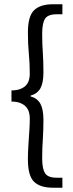

<svg xmlns="http://www.w3.org/2000/svg" viewBox="-20 -728 343 900"><path d="M272.5 105V151.9H227.5Q168.5 151.9 139.6 124Q110.8 96.2 110.8 19Q110.8 -7.8 112.3 -32.5Q113.8 -57.1 115.2 -80.1Q116.7 -103 118.2 -126Q119.6 -148.9 119.6 -173.8Q119.6 -189 115.7 -202.4Q111.8 -215.8 102.3 -226.8Q92.8 -237.8 75.7 -244.9Q58.6 -252 33.7 -252V-304.2Q58.6 -304.2 75.7 -311Q92.8 -317.9 102.3 -328.4Q111.8 -338.9 115.7 -353Q119.6 -367.2 119.6 -380.9Q119.6 -432.1 115.2 -476.1Q110.8 -520 110.8 -575.2Q110.8 -651.9 139.6 -679.9Q168.5 -708 227.5 -708H272.5V-661.1H245.6Q204.6 -661.1 191.2 -640.1Q177.7 -619.1 177.7 -569.8Q177.7 -523.9 180.7 -481.9Q183.6 -439.9 183.6 -389.2Q183.6 -339.8 169.7 -314.5Q155.8 -289.1 123.5 -279.8V-275.9Q155.8 -267.1 169.7 -241Q183.6 -214.8 183.6 -167Q183.6 -116.2 180.7 -74.2Q177.7 -32.2 177.7 14.2Q177.7 63 191.2 84Q204.6 105 245.6 105Z"/></svg>

Font: Pyidaungsu Numbers
Style: Regular
Weight: 400
Designer: Sun Tun
Foundry: MCF
Version: Version 2.053; ttfautohint (v1.8.2)